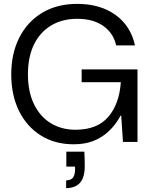

<svg xmlns="http://www.w3.org/2000/svg" viewBox="-20 -732 778 990"><path d="M360 12Q263 12 190.5 -33.5Q118 -79 78 -160Q38 -241 38 -349Q38 -456 79.5 -538Q121 -620 197.5 -666Q274 -712 378 -712Q496 -712 575 -655.5Q654 -599 676 -498H579Q565 -561 513 -598Q461 -635 378 -635Q301 -635 243.5 -600.5Q186 -566 155 -502Q124 -438 124 -349Q124 -260 155 -195.5Q186 -131 241.5 -97Q297 -63 369 -63Q481 -63 538 -129Q595 -195 603 -308H401V-374H689V0H614L605 -136H602Q576 -88 540.5 -55Q505 -22 461 -5Q417 12 360 12ZM321 238V198Q346 198 356.5 183.5Q367 169 367 141V127H322V50H415Q416 70 416.5 89Q417 108 417 124Q417 184 392 211Q367 238 321 238Z"/></svg>

Font: DM Sans 36pt
Style: Regular
Weight: 400
Designer: Colophon Foundry, Jonny Pinhorn
Foundry: Colophon Foundry
Version: Version 4.004;gftools[0.9.30]